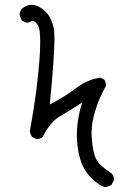

<svg xmlns="http://www.w3.org/2000/svg" viewBox="-20 -789 540 804"><path d="M301.8 -221.7Q301.8 -177.7 313 -133.3Q326.2 -80.1 359.9 -46.4Q392.6 -13.2 419.4 -5.4Q433.6 -7.3 446.8 -15.1L456.5 -33.2Q457 -35.2 457 -37.1Q457 -51.3 449.2 -61Q430.7 -73.7 408.2 -91.8Q383.3 -111.8 375 -142.6Q366.7 -171.4 363.8 -218.3Q363.3 -225.6 363.3 -232.9Q363.3 -273.9 377.9 -322.3Q394.5 -377.9 423.3 -429.2Q423.8 -430.7 423.8 -432.6Q423.8 -446.8 416 -456.1L399.9 -463.9Q346.7 -456.1 301.3 -421.9Q252.9 -385.3 200.7 -357.9L188.5 -351.6Q208 -550.8 208 -628.4Q208 -660.2 204.6 -673.3Q194.3 -716.8 171.6 -739.7Q148.9 -762.7 121.6 -768.1Q116.7 -769 111.3 -769Q91.3 -769 71.8 -752.4Q64 -743.2 62 -730.5Q64 -715.8 71.8 -702.6L87.9 -694.8Q90.8 -694.3 92 -694.3Q93.3 -694.3 94.7 -694.3Q96.2 -694.3 98.4 -694.6Q100.6 -694.8 102.1 -695.3Q105.5 -696.3 107.4 -697.8Q111.8 -701.2 116.2 -701.2Q127 -701.2 137.7 -685.1Q143.6 -676.3 146 -658.2Q148.4 -640.1 148.4 -614.3Q148.4 -544.4 134.3 -429.7Q122.6 -334.5 105 -240.7Q106.9 -227.1 114.3 -215.8L130.9 -207.5Q132.8 -207 137 -207Q141.1 -207 147 -208.7Q152.8 -210.4 158.2 -214.8Q189.9 -277.8 230 -301.3Q268.6 -323.7 307.6 -349.1L324.2 -359.9L318.4 -340.8Q305.2 -294.4 302.2 -240.7Q301.8 -231.4 301.8 -221.7Z"/></svg>

Font: Bakudai
Style: ExtraLight
Weight: 200
Version: Version 1.48